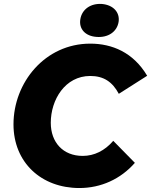

<svg xmlns="http://www.w3.org/2000/svg" viewBox="-20 -931 762 968"><path d="M380 17C489 17 588 -28 660 -110L551 -221C508 -171 455 -145 397 -145C298 -145 236 -213 236 -312C236 -428 308 -548 435 -548C503 -548 547 -518 579 -458L722 -549C652 -667 545 -711 435 -711C207 -711 48 -515 48 -304C48 -112 188 17 380 17ZM466 -745C524 -740 570 -770 578 -821C585 -869 551 -906 494 -911C437 -915 393 -884 385 -834C377 -785 410 -749 466 -745Z"/></svg>

Font: Fixel Display 20240404 ExBold
Style: Italic
Weight: 800
Italic angle: -10°
Designer: AlfaBravo + MacPaw
Foundry: Kyrylo Tkachov, Marchela Mozhyna, Serhii Makarenko, Maria Weinstein, Zakhar Kryvoshyya
Version: Version 1.211;Glyphs 3.2 (3225)